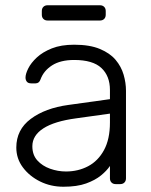

<svg xmlns="http://www.w3.org/2000/svg" viewBox="-20 -700 576 730"><path d="M221 10Q173 10 132.5 -10Q92 -30 67 -63.5Q42 -97 42 -139Q42 -207 97 -248Q152 -289 240 -301L398 -323V-358Q398 -411 365.5 -441.5Q333 -472 262 -472Q210 -472 178 -451.5Q146 -431 134 -398Q129 -383 115 -383H99Q87 -383 82 -389.5Q77 -396 77 -405Q77 -419 87.5 -440Q98 -461 120 -481.5Q142 -502 177 -516Q212 -530 262 -530Q321 -530 359.5 -514Q398 -498 419.5 -472.5Q441 -447 450 -416Q459 -385 459 -355V-22Q459 -12 453 -6Q447 0 437 0H420Q410 0 404 -6Q398 -12 398 -22V-69Q386 -51 364 -33Q342 -15 307.5 -2.5Q273 10 221 10ZM231 -48Q277 -48 315 -68Q353 -88 375.5 -129.5Q398 -171 398 -234V-268L269 -250Q187 -239 145 -212Q103 -185 103 -144Q103 -111 122 -90Q141 -69 170.5 -58.5Q200 -48 231 -48ZM161 -622Q151 -622 145 -628Q139 -634 139 -644V-658Q139 -668 145 -674Q151 -680 161 -680H360Q370 -680 376 -674Q382 -668 382 -658V-644Q382 -634 376 -628Q370 -622 360 -622Z"/></svg>

Font: Rubik Light Light
Style: Regular
Weight: 300
Version: Version 2.101